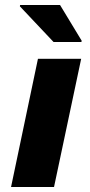

<svg xmlns="http://www.w3.org/2000/svg" viewBox="-20 -744 359 764"><path d="M24 0 131 -510H303L195 0ZM193 -577 59 -719 60 -724H219L305 -582L304 -577Z"/></svg>

Font: Saira Expanded
Style: Bold Italic
Weight: 700
Width: 7
Italic angle: -12°
Designer: Hector Gatti with collaboration of the Omnibus-Type team
Foundry: Omnibus-Type
Version: Version 1.101